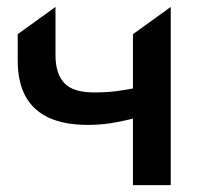

<svg xmlns="http://www.w3.org/2000/svg" viewBox="-20 -539 594 559"><path d="M367.1 0V-193.6Q331.8 -184.7 300.6 -180Q269.4 -175.4 235.1 -175.4Q168.3 -175.4 123 -195.9Q77.7 -216.5 54.6 -258Q31.6 -299.6 31.6 -362.5V-439.5L141.6 -518.8V-377.9Q141.6 -324.9 167 -297.4Q192.5 -269.9 253.8 -269.9Q289.4 -269.9 316.1 -273.3Q342.8 -276.7 367.1 -281.5V-439.5L477.1 -518.8V0Z"/></svg>

Font: Geologica-Sharp
Style: Regular
Weight: 100
Designer: Sindre Bremnes, Frode Helland
Foundry: Monokrom Skriftforlag AS
Version: Version 1.010;gftools[0.9.28]